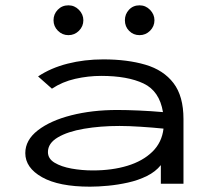

<svg xmlns="http://www.w3.org/2000/svg" viewBox="-20 -690 790 721"><path d="M318 11Q201 11 138 -24.5Q75 -60 75 -115Q75 -164 122 -200.5Q169 -237 247.5 -257Q326 -277 420 -277Q455 -277 501 -275Q547 -273 592 -269Q579 -348 519 -376.5Q459 -405 360 -405Q311 -405 262.5 -394Q214 -383 175 -357L123 -403Q171 -435 234 -451Q297 -467 368 -467Q458 -467 526 -447Q594 -427 631.5 -378Q669 -329 669 -243V0H584V-70Q564 -45 531.5 -29Q499 -13 461 -4.5Q423 4 385.5 7.5Q348 11 318 11ZM160 -119Q160 -94 185 -79Q210 -64 248.5 -57Q287 -50 329 -50Q401 -50 458.5 -67.5Q516 -85 552 -120Q588 -155 594 -207Q555 -211 509 -214Q463 -217 429 -217Q357 -217 295.5 -206.5Q234 -196 197 -174Q160 -152 160 -119ZM237 -558Q214 -558 197.5 -574.5Q181 -591 181 -614Q181 -637 197 -653.5Q213 -670 237 -670Q260 -670 276.5 -653Q293 -636 293 -614Q293 -591 276.5 -574.5Q260 -558 237 -558ZM504 -558Q481 -558 465 -574Q449 -590 449 -614Q449 -637 464.5 -653.5Q480 -670 504 -670Q527 -670 543.5 -653Q560 -636 560 -614Q560 -591 543.5 -574.5Q527 -558 504 -558Z"/></svg>

Font: Inconsolata ExtraExpanded
Style: Regular
Weight: 400
Width: 8
Monospace: yes
Designer: Raph Levien, Cyreal, Brenton Simpson
Foundry: Raph Levien, Cyreal, Google
Version: Version 3.000; ttfautohint (v1.8.2.53-6de2)